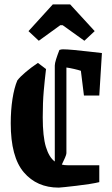

<svg xmlns="http://www.w3.org/2000/svg" viewBox="-20 -845 512 876"><path d="M190 -530Q184 -480 179.5 -429Q175 -378 175 -310Q175 -222 189.5 -174.5Q204 -127 230 -108V-546Q230 -556 236 -575Q242 -594 251 -617Q259 -620 267 -620Q285 -620 317 -617Q349 -614 383.5 -610Q418 -606 445 -603L433 -409H363L349 -522Q337 -526 317.5 -530.5Q298 -535 283 -537V-146Q283 -140 276.5 -125Q270 -110 262 -94Q274 -91 290 -91H433V-14Q417 -10 388.5 -5.5Q360 -1 329.5 2.5Q299 6 276 8.5Q253 11 248 11Q148 11 88.5 -59Q29 -129 29 -282Q29 -343 37 -394Q45 -445 59 -478Q72 -495 97.5 -516.5Q123 -538 153 -558ZM157 -659 110 -703 221 -825H300L412 -703L365 -659L266 -730H255Z"/></svg>

Font: Grenze Gotisch
Style: Bold
Weight: 700
Designer: Renata Polastri
Foundry: Omnibus-Type
Version: Version 1.001